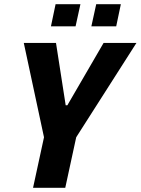

<svg xmlns="http://www.w3.org/2000/svg" viewBox="-20 -892 668 912"><path d="M137 0 189 -240 93 -688H246L292 -392H300L472 -688H628L342 -240L290 0ZM414 -767 437 -872H554L532 -767ZM222 -767 244 -872H362L339 -767Z"/></svg>

Font: Saira SemiCondensed
Style: Bold Italic
Weight: 700
Width: 4
Italic angle: -12°
Designer: Hector Gatti with collaboration of the Omnibus-Type team
Foundry: Omnibus-Type
Version: Version 1.101